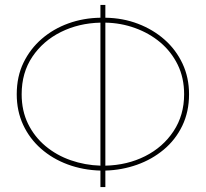

<svg xmlns="http://www.w3.org/2000/svg" viewBox="-20 -760 836 780"><path d="M388 0V-67Q317 -69 255 -92Q193 -115 146.5 -156Q100 -197 74 -253Q48 -309 48 -377Q48 -449 75.5 -505.5Q103 -562 150 -602.5Q197 -643 258 -665Q319 -687 388 -688V-740H408V-688Q479 -687 540.5 -663.5Q602 -640 648.5 -599Q695 -558 721.5 -501.5Q748 -445 748 -377Q748 -306 720.5 -249Q693 -192 645 -152Q597 -112 536 -90.5Q475 -69 408 -67V0ZM388 -87V-668Q300 -666 227.5 -630Q155 -594 111.5 -529.5Q68 -465 68 -377Q68 -310 94 -257Q120 -204 165 -166.5Q210 -129 267.5 -109Q325 -89 388 -87ZM408 -87Q497 -89 569.5 -125.5Q642 -162 685 -227Q728 -292 728 -377Q728 -444 702 -497Q676 -550 631.5 -587.5Q587 -625 529 -646Q471 -667 408 -668Z"/></svg>

Font: Raleway Thin
Style: Regular
Weight: 100
Designer: Matt McInerney, Pablo Impallari, Rodrigo Fuenzalida
Foundry: Matt McInerney, Pablo Impallari, Rodrigo Fuenzalida
Version: Version 4.026